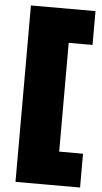

<svg xmlns="http://www.w3.org/2000/svg" viewBox="-59 -779 498 939"><g transform="rotate(5 190.5 -309.0)"><path d="M54 -742H371V-576H254V-42H371V124H54Z"/></g></svg>

Font: TypoPRO Montserrat Alternates
Style: Regular
Weight: 900
Designer: Julieta Ulanovsky
Foundry: Julieta Ulanovsky
Version: Version 6.001